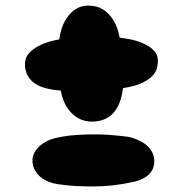

<svg xmlns="http://www.w3.org/2000/svg" viewBox="-20 -690 658 693"><path d="M550 -471Q550 -462 547.5 -448Q545 -434 533 -419.5Q521 -405 495.5 -392Q470 -379 424 -372Q421 -348 414 -326.5Q407 -305 394 -288Q381 -271 360.5 -261Q340 -251 310 -251Q302 -251 287 -254Q272 -257 255 -268Q238 -279 222.5 -301.5Q207 -324 199 -363Q173 -365 149.5 -370.5Q126 -376 108.5 -387Q91 -398 80.5 -416Q70 -434 70 -461Q70 -466 73 -477.5Q76 -489 88.5 -502Q101 -515 126 -527.5Q151 -540 194 -548Q200 -589 214 -613.5Q228 -638 244 -650.5Q260 -663 274.5 -666.5Q289 -670 296 -670Q305 -670 321.5 -667.5Q338 -665 355.5 -653.5Q373 -642 388.5 -618.5Q404 -595 412 -554Q463 -548 491 -536Q519 -524 532 -511Q545 -498 547.5 -486.5Q550 -475 550 -471ZM445 -196Q461 -192 477.5 -185Q494 -178 507 -167.5Q520 -157 528.5 -142Q537 -127 537 -107Q537 -100 534.5 -89.5Q532 -79 524.5 -68.5Q517 -58 502.5 -49Q488 -40 464 -34Q423 -25 387.5 -21Q352 -17 316 -17Q286 -17 255 -18.5Q224 -20 191 -25Q174 -27 157 -33.5Q140 -40 126.5 -51Q113 -62 105 -77.5Q97 -93 97 -113Q97 -119 100.5 -130Q104 -141 114 -153.5Q124 -166 142.5 -177Q161 -188 190 -194Q225 -201 258.5 -203Q292 -205 321 -205Q348 -205 370.5 -203.5Q393 -202 410 -200Q429 -198 445 -196Z"/></svg>

Font: Sniglet
Style: ExtraBold
Weight: 800
Version: Version 2.000; ttfautohint (v0.95) -l 8 -r 50 -G 200 -x 14 -